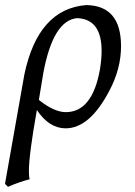

<svg xmlns="http://www.w3.org/2000/svg" viewBox="-44 -496 529 753"><path d="M213.9 -56.2Q318.4 -56.2 348.1 -224.6Q354.5 -264.2 354.5 -296.4Q354.5 -421.4 258.3 -424.8Q164.6 -416.5 126 -210.4L108.4 -104Q168.9 -56.2 213.9 -56.2ZM-12.7 236.8 -24.4 225.1 51.8 -205.1Q106 -461.4 294.4 -476.1Q430.7 -474.1 430.7 -314.9Q430.7 -227.5 386.2 -142.6Q308.6 7.3 213.4 7.3Q148.9 7.3 100.6 -64.5Q69.3 110.8 69.3 175.3Q69.3 196.8 72.3 207Q29.3 218.3 -12.7 236.8Z"/></svg>

Font: Kelvinch
Style: Italic
Weight: 400
Italic angle: -10°
Designer: Paul James Miller
Foundry: High-Logic / Made with FontCreator
Version: Version 3.40;July 22, 2017;FontCreator 11.0.0.2388 64-bit